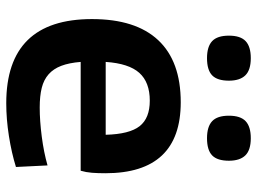

<svg xmlns="http://www.w3.org/2000/svg" viewBox="-124 -689 822 614"><g transform="rotate(90 287.0 -382.0)"><path d="M166 -633Q129 -633 111.5 -649.5Q94 -666 94 -703Q94 -740 111.5 -756.5Q129 -773 166 -773Q204 -773 221 -755.5Q238 -738 238 -703Q238 -666 221 -649.5Q204 -633 166 -633ZM422 -633Q385 -633 367.5 -649.5Q350 -666 350 -703Q350 -740 367.5 -756.5Q385 -773 422 -773Q460 -773 477 -755.5Q494 -738 494 -703Q494 -666 477 -649.5Q460 -633 422 -633ZM310 9Q41 9 41 -265Q41 -405 108.5 -477Q176 -549 307 -549Q534 -549 534 -308Q534 -284 532.5 -265Q531 -246 526 -229H178Q181 -192 190.5 -167Q200 -142 217.5 -126.5Q235 -111 261 -104.5Q287 -98 324 -98Q366 -98 416.5 -104.5Q467 -111 509 -123L514 -22Q469 -8 415 0.5Q361 9 310 9ZM302 -450Q243 -450 213 -416.5Q183 -383 178 -309H411Q409 -385 383.5 -417.5Q358 -450 302 -450Z"/></g></svg>

Font: Encode Sans Normal
Style: SemiBold
Weight: 600
Designer: Pablo Impallari, Andres Torresi
Foundry: Pablo Impallari, Andres Torresi
Version: Version 1.000; ttfautohint (v1.00) -l 8 -r 50 -G 200 -x 14 -